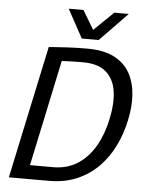

<svg xmlns="http://www.w3.org/2000/svg" viewBox="-58 -914 731 961"><g transform="rotate(5 307.0 -433.5)"><path d="M23 0 165 -667Q165 -667 190 -669Q215 -671 259 -673.5Q303 -676 359 -676Q442 -676 494.5 -648.5Q547 -621 573 -573.5Q599 -526 603 -465Q607 -404 592 -336Q578 -269 548.5 -208Q519 -147 473.5 -100.5Q428 -54 366 -27Q304 0 225 0ZM123 -70H240Q310 -70 362.5 -104Q415 -138 449.5 -198Q484 -258 500 -336Q517 -415 508 -475.5Q499 -536 459 -571Q419 -606 343 -606Q293 -606 264.5 -604.5Q236 -603 236 -603ZM550 -867 411 -724H326L248 -867H322L379 -772L477 -867Z"/></g></svg>

Font: Epunda Sans
Style: Italic
Weight: 400
Italic angle: -12.0243°
Designer: Simon Atzbach
Foundry: typofactur
Version: Version 2.204; ttfautohint (v1.8.4.7-5d5b)